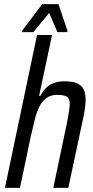

<svg xmlns="http://www.w3.org/2000/svg" viewBox="-20 -913 454 933"><path d="M4 0 160 -743H233L170 -447H176Q186 -467 201 -483Q216 -499 239 -508.5Q262 -518 293 -518Q332 -518 354 -508.5Q376 -499 386 -479.5Q396 -460 396 -428Q396 -409 392 -381.5Q388 -354 381 -324L312 0H239L302 -300Q310 -338 314 -363.5Q318 -389 319 -406Q319 -435 304.5 -443.5Q290 -452 258 -452Q227 -452 206 -437Q185 -422 171.5 -395Q158 -368 149 -331.5Q140 -295 130 -252L77 0ZM86 -757 87 -763 185 -893H264L308 -763L307 -757H259L219 -850L142 -757Z"/></svg>

Font: Saira Condensed
Style: Italic
Weight: 400
Width: 3
Italic angle: -12°
Designer: Hector Gatti with collaboration of the Omnibus-Type team
Foundry: Omnibus-Type
Version: Version 1.100